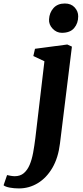

<svg xmlns="http://www.w3.org/2000/svg" viewBox="-140 -822 474 1100"><path d="M203.5 0.5Q193.5 82.5 160 139.8Q126.5 197 76.8 227.2Q27 257.5 -31.5 257.5Q-59.5 257.5 -84.5 252.8Q-109.5 248 -119.5 239.5L-99.5 181Q-92.5 183 -78.8 185.2Q-65 187.5 -55.5 187.5Q-24 187.5 -3.5 170Q17 152.5 29.8 122.5Q42.5 92.5 49.8 53Q57 13.5 62.5 -30.5L114.5 -471L51 -501L60.5 -542.5L245.5 -567L272 -555ZM214.5 -634Q184 -634 161.5 -657.8Q139 -681.5 141 -711.5Q143 -749.5 166.5 -775.8Q190 -802 231.5 -802Q267.5 -802 288 -779.2Q308.5 -756.5 308 -728Q308 -689 285 -661.5Q262 -634 214.5 -634Z"/></svg>

Font: Merriweather 20pt ExtraBold
Style: Italic
Weight: 800
Italic angle: -7.8°
Version: Version 2.101